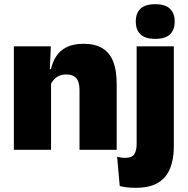

<svg xmlns="http://www.w3.org/2000/svg" viewBox="-20 -713 893 914"><path d="M358.5 0V-283Q358.5 -306.5 352.8 -323.5Q347 -340.5 333 -349.5Q319 -358.5 295 -358.5Q276.5 -358.5 262 -352Q247.5 -345.5 237.2 -334.8Q227 -324 221 -310.5L194 -383.5H222.5Q230 -418 247.8 -445.2Q265.5 -472.5 297.2 -488.5Q329 -504.5 378.5 -504.5Q432.5 -504.5 467.2 -483.5Q502 -462.5 518.8 -420.2Q535.5 -378 535.5 -313.5V0ZM46 0V-492.5H222L216.5 -366L223 -348V0ZM630.5 -81V-492.5H807.5V-81ZM719 -528Q670.5 -528 648.5 -549.8Q626.5 -571.5 626.5 -608.5V-612.5Q626.5 -649.5 648.5 -671.2Q670.5 -693 719 -693Q767 -693 789.2 -671.2Q811.5 -649.5 811.5 -612.5V-608.5Q811.5 -571 789.2 -549.5Q767 -528 719 -528ZM626 181Q603.5 181 584 178.8Q564.5 176.5 550 172.5L537.5 33Q546.5 35.5 555.8 37Q565 38.5 574.5 38.5Q609 38.5 619.8 20.5Q630.5 2.5 630.5 -28V-103H807.5V-15.5Q807.5 43.5 790.2 87.5Q773 131.5 733.5 156.2Q694 181 626 181Z"/></svg>

Font: Anek Latin ExtraBold
Style: Regular
Weight: 800
Designer: Yesha Goshar
Foundry: Ek Type
Version: Version 1.003